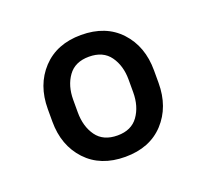

<svg xmlns="http://www.w3.org/2000/svg" viewBox="-78 -813 610 568"><g transform="rotate(-20 227.5 -529.0)"><path d="M60.1 -548.8Q60.1 -624.5 105.2 -672.9Q150.4 -721.2 227.1 -721.2Q304.7 -721.2 349.6 -672.9Q394.5 -624.5 394.5 -548.8V-509.3Q394.5 -434.1 349.9 -385.7Q305.2 -337.4 228 -337.4Q150.4 -337.4 105.2 -385.7Q60.1 -434.1 60.1 -509.3ZM140.1 -509.3Q140.1 -464.8 161.6 -434.8Q183.1 -404.8 228 -404.8Q271.5 -404.8 293 -434.8Q314.5 -464.8 314.5 -509.3V-548.8Q314.5 -592.8 293 -622.8Q271.5 -652.8 227.1 -652.8Q183.1 -652.8 161.6 -622.8Q140.1 -592.8 140.1 -548.8Z"/></g></svg>

Font: Heebo
Style: Regular
Weight: 400
Designer: Oded Ezer
Foundry: Ezer Type House
Version: Version 3.100